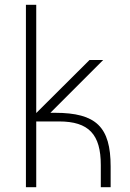

<svg xmlns="http://www.w3.org/2000/svg" viewBox="-20 -780 542 800"><path d="M209 -310H190L410 -530H353L131 -309V-760H88V0H131V-274H226C350 -274 400 -220 400 -92V0H441V-86C441 -251 381 -310 209 -310Z"/></svg>

Font: Kathrein 35 Thin
Style: Regular
Weight: 250
Designer: Lazydogs Typefoundry, based on Open Sans by Ascender Corporation
Foundry: Lazydogs Typefoundry
Version: Version 1.003;PS 001.003;hotconv 1.0.88;makeotf.lib2.5.64775